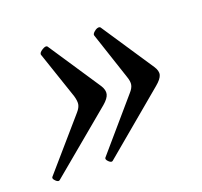

<svg xmlns="http://www.w3.org/2000/svg" viewBox="-77 -473 557 530"><g transform="rotate(-20 201.5 -208.5)"><path d="M15.1 -28.8Q10.7 -24.9 3.2 -32.2Q-4.4 -39.6 -1 -43.9L124 -188Q133.3 -198.7 134.8 -208.3Q136.2 -217.8 131.8 -232.9L85 -371.1Q83 -377.4 94.5 -384.5Q106 -391.6 109.9 -386.2L211.9 -232.9Q220.7 -218.8 218 -207.3Q215.3 -195.8 199.2 -182.1ZM170.9 -28.8Q166.5 -24.9 158.9 -32.2Q151.4 -39.6 154.8 -43.9L278.8 -188Q288.6 -198.7 290.5 -208.3Q292.5 -217.8 287.1 -232.9L241.2 -371.1Q239.7 -375 245.1 -380.4Q250.5 -385.7 256.3 -387.5Q262.2 -389.2 265.1 -386.2L367.2 -232.9Q377 -218.3 373.8 -207Q370.6 -195.8 354 -182.1Z"/></g></svg>

Font: Junicode SmCond Medium
Style: Italic
Weight: 500
Width: 4
Italic angle: -11°
Designer: Peter S. Baker
Version: Version 2.206